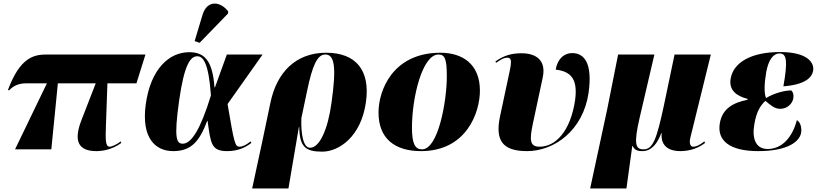

<svg xmlns="http://www.w3.org/2000/svg" viewBox="-20 -844 4616 1085"><path d="M65 0H270L307 -373H521L441 -167C393 -45 424 10 525 10C562 10 616 0 665 -36L662 -45C646 -31 613 -15 600 -15C574 -15 576 -58 579 -145L587 -373H751L802 -536H245C172 -536 94 -521 25 -336L31 -333C57 -361 88 -373 127 -373H245Z M1108 -602 1268 -767 1270 -779C1227 -836 1152 -847 1125 -762L1080 -612ZM959 10C1063 10 1108 -48 1151 -161H1153C1171 -33 1173 10 1264 10C1332 10 1374 -16 1400 -36L1396 -45C1373 -26 1351 -15 1334 -15C1307 -15 1303 -39 1266 -256L1464 -536H1262L1195 -351H1192C1181 -504 1134 -549 1049 -549C936 -549 832 -455 804 -257C777 -65 857 10 959 10ZM1013 -32C978 -32 962 -59 992 -274C1022 -486 1058 -526 1095 -526C1126 -526 1159 -493 1172 -305C1113 -112 1061 -32 1013 -32Z M1405 221H1610L1669 -126H1671C1673 -13 1707 13 1801 13C1894 13 2021 -70 2048 -268C2073 -445 1993 -546 1823 -546C1652 -546 1544 -436 1508 -263L1464 -53ZM1732 -9C1693 -9 1680 -89 1683 -176L1716 -333C1746 -477 1774 -536 1818 -536C1869 -536 1883 -472 1853 -261C1833 -115 1787 -9 1732 -9Z M2359 10C2616 10 2692 -208 2692 -332C2692 -484 2591 -546 2469 -546C2200 -546 2119 -334 2119 -208C2119 -60 2212 10 2359 10ZM2365 0C2326 0 2308 -31 2308 -123C2308 -292 2366 -536 2458 -536C2495 -536 2505 -508 2505 -412C2505 -274 2457 0 2365 0Z M2958 10C3114 10 3275 -108 3306 -319C3330 -490 3280 -544 3213 -544C3171 -544 3132 -516 3120 -451C3188 -441 3249 -417 3230 -279C3204 -101 3119 -15 3029 -15C2973 -15 2972 -53 2991 -144L3047 -406C3068 -505 3008 -543 2927 -543C2868 -543 2825 -529 2780 -497L2783 -489C2818 -513 2831 -518 2847 -518C2868 -518 2873 -503 2861 -446L2806 -188C2777 -52 2818 10 2958 10Z M3315 221H3520L3553 -19H3555C3565 1 3578 10 3610 10C3664 10 3696 -36 3717 -92H3719C3712 -8 3774 10 3824 10C3886 10 3933 -12 3964 -36L3961 -45C3927 -19 3910 -15 3897 -15C3883 -15 3873 -31 3881 -65L3997 -536H3792L3730 -240C3691 -60 3670 0 3617 0C3571 0 3560 -29 3595 -180L3678 -536H3473L3411 -225Z M4265 10C4429 10 4503 -43 4508 -100C4510 -125 4503 -154 4483 -165C4457 -65 4397 -2 4318 -2C4247 -2 4229 -67 4243 -143C4255 -215 4278 -248 4305 -274C4331 -254 4354 -229 4389 -229C4426 -229 4457 -255 4463 -288C4467 -310 4461 -323 4452 -333C4412 -333 4354 -317 4309 -290C4297 -316 4299 -373 4310 -437C4323 -506 4349 -542 4386 -542C4428 -542 4431 -493 4407 -356C4530 -366 4568 -405 4575 -444C4583 -492 4540 -550 4388 -550C4228 -550 4125 -493 4109 -400C4098 -336 4139 -302 4205 -285L4204 -280C4122 -264 4062 -229 4048 -149C4030 -49 4104 10 4265 10Z"/></svg>

Font: Noto Serif Display Black
Style: Italic
Weight: 900
Italic angle: -12°
Designer: Monotype Design Team
Foundry: Monotype Imaging Inc.
Version: Version 2.009